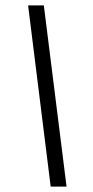

<svg xmlns="http://www.w3.org/2000/svg" viewBox="-20 -694 347 714"><path d="M168.5 0H227.5L143 -674H84.5Z"/></svg>

Font: Anybody SemiExpanded Light
Style: Italic
Weight: 300
Width: 6
Italic angle: -10°
Version: Version 1.113;gftools[0.9.25]